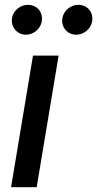

<svg xmlns="http://www.w3.org/2000/svg" viewBox="-20 -776 403 796"><path d="M25.9 0H132.1L223 -545.5H116.8ZM29.8 -700.6C24.1 -664.4 51.1 -632.1 87 -632.1C120.4 -632.1 148.4 -657.7 153.1 -687.1C159.1 -725.9 133.9 -756 95.2 -756C65 -756 34.4 -732.6 29.8 -700.6ZM238.6 -700.6C232.2 -663.4 259.9 -632.1 295.8 -632.1C329.2 -632.1 357.2 -657.7 361.9 -687.1C367.9 -725.9 342.7 -756 304 -756C273.8 -756 244 -732.6 238.6 -700.6Z"/></svg>

Font: Magic Ui Pro Medium
Style: Italic
Weight: 500
Italic angle: -9.39999°
Designer: Stefan Endress, Andreas Faust
Version: Version 1.000;FEAKit 1.0